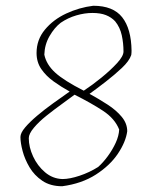

<svg xmlns="http://www.w3.org/2000/svg" viewBox="-20 -640 525 667"><path d="M196 7Q155 7 127 -12Q99 -31 82.5 -59Q66 -87 58.5 -115.5Q51 -144 51 -164Q51 -178 67 -197Q83 -216 109 -238Q135 -260 165 -281.5Q195 -303 222 -322Q193 -338 166.5 -357Q140 -376 123.5 -400Q107 -424 107 -456Q107 -502 136 -537Q165 -572 210 -593Q255 -614 304 -620Q373 -620 404.5 -580Q436 -540 437 -464Q437 -456 436 -449Q429 -428 403.5 -404Q378 -380 347 -356Q316 -332 291 -314Q324 -296 354 -276.5Q384 -257 403 -234Q422 -211 422 -184Q417 -147 389.5 -106Q362 -65 313 -33.5Q264 -2 196 7ZM271 -325Q300 -344 332 -370Q364 -396 386.5 -420.5Q409 -445 409 -461Q409 -490 403 -517.5Q397 -545 380 -566Q367 -580 348 -587.5Q329 -595 301 -595Q274 -595 245 -586.5Q216 -578 191 -561Q169 -544 152 -514.5Q135 -485 134 -450Q141 -416 171.5 -388Q202 -360 271 -325ZM197 -18Q222 -18 256.5 -29.5Q291 -41 321 -60Q338 -75 354.5 -97.5Q371 -120 382 -144Q393 -168 394 -190Q379 -228 338 -255Q297 -282 239 -311Q222 -298 195.5 -279Q169 -260 142 -238.5Q115 -217 97.5 -196Q80 -175 80 -160Q80 -129 95 -96.5Q110 -64 136.5 -41.5Q163 -19 197 -18Z"/></svg>

Font: Labrada ExtraLight
Style: Italic
Weight: 200
Italic angle: -7°
Designer: Mercedes Jáuregui
Foundry: Omnibus-Type Team
Version: Version 1.000; ttfautohint (v1.8.4.7-5d5b)